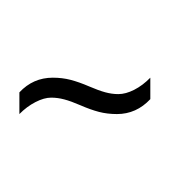

<svg xmlns="http://www.w3.org/2000/svg" viewBox="-20 -764 612 691"><path d="M49.8 -353.5V-431.6Q99.1 -484.4 169.9 -484.4Q204.1 -484.4 234.1 -476.6Q264.2 -468.8 301.8 -452.6Q334.5 -438.5 358.6 -431.9Q382.8 -425.3 405.8 -425.3Q432.6 -425.3 463.1 -440.9Q493.7 -456.5 521 -484.4V-407.2Q470.7 -353.5 400.9 -353.5Q366.2 -353.5 336.2 -361.3Q306.2 -369.1 269 -385.3Q235.4 -399.9 211.4 -406.2Q187.5 -412.6 164.1 -412.6Q138.7 -412.6 107.4 -396.5Q76.2 -380.4 49.8 -353.5ZM146.5 -92.8ZM146.5 -743.7Z"/></svg>

Font: Noto Sans Telugu UI
Style: Regular
Weight: 400
Designer: Monotype Design Team
Foundry: Monotype Imaging Inc.
Version: Version 1.05